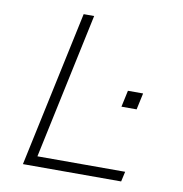

<svg xmlns="http://www.w3.org/2000/svg" viewBox="-79 -772 808 847"><g transform="rotate(10 325.0 -349.0)"><path d="M79 0 228 -698H275L136 -45H529L519 0ZM463 -325 479 -399H547L531 -325Z"/></g></svg>

Font: Azeret Mono Thin Thin
Style: Italic
Weight: 250
Italic angle: -12°
Version: Version 1.002